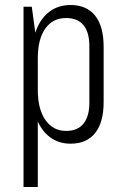

<svg xmlns="http://www.w3.org/2000/svg" viewBox="-20 -567 493 767"><path d="M262 7Q214 7 179 -19.5Q144 -46 125.5 -94.5Q107 -143 106 -209V-334Q107 -401 125.5 -448.5Q144 -496 179 -521.5Q214 -547 262 -547Q326 -547 360 -504.5Q394 -462 394 -380V-160Q394 -78 360 -35.5Q326 7 262 7ZM74 -540H107L131 -363V180H74ZM244 -44Q290 -44 313.5 -73Q337 -102 337 -157V-382Q337 -438 313.5 -466.5Q290 -495 244 -495Q191 -495 161 -453Q131 -411 131 -334V-207Q131 -131 161.5 -87.5Q192 -44 244 -44Z"/></svg>

Font: Pathway Extreme Condensed Thin
Style: Regular
Weight: 250
Width: 3
Version: Version 1.001;gftools[0.9.26]